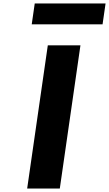

<svg xmlns="http://www.w3.org/2000/svg" viewBox="-20 -1086 628 1106"><path d="M180.1 -1066 162.8 -946H570.8L588.1 -1066ZM443.4 -825H255.4L136.5 0H324.5Z"/></svg>

Font: Blink
Style: Obl
Weight: 400
Designer: Mew Too
Foundry: Cannot Into Space Fonts
Version: Version 001.000